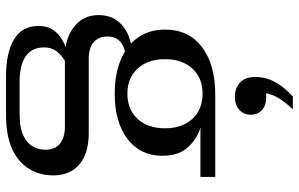

<svg xmlns="http://www.w3.org/2000/svg" viewBox="-197 -607 990 636"><g transform="rotate(90 298.0 -289.0)"><path d="M232 186Q155 186 110.5 159.5Q66 133 66 78Q66 45 83.5 24Q101 3 128.5 -8.5Q156 -20 186 -22L191 -14Q180 -9 167 1Q154 11 145.5 25.5Q137 40 137 60Q137 100 166 120.5Q195 141 249 141H360Q402 141 427.5 129.5Q453 118 464.5 98.5Q476 79 476 56Q476 24 456 7.5Q436 -9 398 -9H168Q107 -9 68.5 -39.5Q30 -70 30 -120Q30 -157 48 -181.5Q66 -206 96.5 -219Q127 -232 164 -232L169 -211Q139 -209 120 -194Q101 -179 101 -149Q101 -121 119.5 -104.5Q138 -88 174 -88H420Q489 -88 525 -56.5Q561 -25 561 29Q561 74 539.5 109.5Q518 145 474 165.5Q430 186 360 186ZM290 -174Q226 -174 178 -194Q130 -214 104 -251.5Q78 -289 78 -341Q78 -419 136 -463Q194 -507 293 -507L402 -458Q438 -448 467 -417.5Q496 -387 496 -332Q496 -259 440.5 -216.5Q385 -174 290 -174ZM290 -216Q343 -216 374 -250Q405 -284 405 -341Q405 -397 374 -431Q343 -465 290 -465Q238 -465 207 -431Q176 -397 176 -341Q176 -284 207 -250Q238 -216 290 -216ZM402 -458 293 -507H566V-458ZM300 -572Q272 -572 253.5 -589Q235 -606 235 -640Q235 -666 244 -688.5Q253 -711 268 -730Q283 -749 300 -764H342Q320 -741 306 -718.5Q292 -696 289 -675Q321 -679 340.5 -665Q360 -651 360 -625Q360 -601 343.5 -586.5Q327 -572 300 -572Z"/></g></svg>

Font: Montagu Slab
Style: Bold
Weight: 700
Designer: Florian Karsten
Foundry: Florian Karsten
Version: Version 1.000